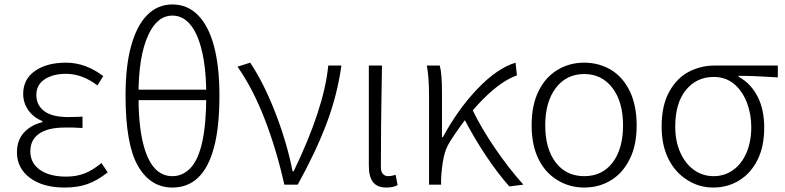

<svg xmlns="http://www.w3.org/2000/svg" viewBox="-20 -828 3521 861"><path d="M56 -145Q56 -199 87.5 -233.5Q119 -268 170 -280V-285Q129 -302 106.5 -334.5Q84 -367 84 -407Q84 -473 137 -510Q190 -547 276 -547Q363 -547 443 -487L417 -445Q348 -497 276 -497Q218 -497 180.5 -472.5Q143 -448 143 -402Q143 -357 178 -330Q213 -303 287 -303L329 -304L350 -305V-254Q320 -256 309 -256H270Q195 -256 155.5 -228.5Q116 -201 116 -149Q116 -97 159 -66.5Q202 -36 277 -36Q322 -36 358.5 -50Q395 -64 435 -97L463 -55Q416 -18 372 -2.5Q328 13 270 13Q172 13 114 -30.5Q56 -74 56 -145Z M598 -85Q543 -182 543 -400Q543 -532 568 -622Q593 -713 640 -760.5Q687 -808 753 -808Q820 -808 867 -761Q915 -713 939.5 -621.5Q964 -530 964 -400Q964 -255 939 -165Q891 13 753 13Q654 13 598 -85ZM833 -73Q905 -147 905 -400Q905 -575 862 -671Q822 -758 753 -758Q685 -758 645 -671Q601 -577 601 -400Q601 -270 621 -188Q657 -38 753 -38Q798 -38 833 -73ZM575 -426H931V-379H575Z M1045 -529 1102 -547Q1164 -454 1215.5 -320.5Q1267 -187 1292 -60H1297Q1434 -344 1452 -534H1511Q1492 -399 1443.5 -271.5Q1395 -144 1315 0H1255Q1220 -157 1167 -294Q1114 -431 1045 -529Z M1634 -85V-534H1693L1691 -411Q1690 -353 1689 -269.5Q1688 -186 1688 -78Q1688 -58 1697 -48Q1706 -38 1722 -38Q1735 -38 1754 -44L1763 2Q1744 13 1712 13Q1672 13 1653 -11Q1634 -35 1634 -85Z M1894 -534H1952Q1962 -500 1962 -412V-213H1966Q2033 -337 2120.5 -429Q2208 -521 2292 -547L2298 -490Q2230 -466 2151.5 -388.5Q2073 -311 1998 -193Q1978 -162 1969.5 -121.5Q1961 -81 1958 -26V0H1904V-395Q1904 -484 1894 -534ZM2059 -300 2099 -335Q2137 -256 2198 -166Q2259 -76 2327 0L2264 8Q2214 -48 2160 -128.5Q2106 -209 2059 -300Z M2480 -20Q2425 -53 2394.5 -115.5Q2364 -178 2364 -266Q2364 -357 2395 -419Q2425 -481 2479 -514Q2533 -547 2600 -547Q2665 -547 2720 -515Q2775 -481 2805 -417.5Q2835 -354 2835 -266Q2835 -176 2804 -115Q2774 -53 2720.5 -20Q2667 13 2600 13Q2534 13 2480 -20ZM2774 -266Q2774 -371 2726.5 -433.5Q2679 -496 2600 -496Q2520 -496 2472.5 -433.5Q2425 -371 2425 -266Q2425 -161 2472 -99.5Q2519 -38 2600 -38Q2681 -38 2727.5 -99.5Q2774 -161 2774 -266Z M3065 -19Q3010 -52 2978.5 -113.5Q2947 -175 2947 -260Q2947 -356 2981.5 -417.5Q3016 -479 3069.5 -506.5Q3123 -534 3183 -534H3468V-481Q3361 -488 3292 -488V-484Q3347 -454 3377 -395.5Q3407 -337 3407 -256Q3407 -171 3377 -111Q3347 -51 3295 -19Q3243 13 3179 13Q3116 13 3065 -19ZM3349 -259Q3349 -317 3329 -369Q3308 -422 3270.5 -452.5Q3233 -483 3181 -483Q3104 -483 3056 -424.5Q3008 -366 3008 -260Q3008 -195 3030.5 -144.5Q3053 -94 3092 -66Q3131 -38 3180 -38Q3229 -38 3267.5 -65.5Q3306 -93 3327.5 -143Q3349 -193 3349 -259Z"/></svg>

Font: Merged Yaku Han JP Light
Style: Regular
Weight: 300
Designer: Ryoko NISHIZUKA 西塚涼子 (kana, bopomofo & ideographs); Paul D. Hunt (Latin, Greek & Cyrillic); Sandoll Communications 산돌커뮤니
Foundry: Adobe
Version: Version 2.004